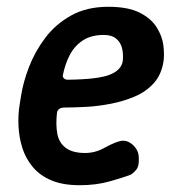

<svg xmlns="http://www.w3.org/2000/svg" viewBox="-20 -533 528 566"><path d="M215 13Q165 13 131 -1.5Q97 -16 76 -41.5Q55 -67 45.5 -98Q36 -129 34.5 -162Q33 -195 38 -225L42 -250Q48 -290 65.5 -335.5Q83 -381 113.5 -421.5Q144 -462 190 -487.5Q236 -513 299 -513Q357 -513 391 -496Q425 -479 441.5 -453Q458 -427 461.5 -400Q465 -373 462 -352Q456 -313 433.5 -288Q411 -263 378.5 -249Q346 -235 308.5 -227.5Q271 -220 234.5 -218Q198 -216 168 -216Q158 -215 153.5 -211Q149 -207 148 -201Q144 -165 149 -138.5Q154 -112 174 -97Q194 -82 231 -82Q260 -82 286.5 -96.5Q313 -111 330 -116Q345 -121 358 -115Q371 -109 380 -96.5Q389 -84 389 -70Q391 -44 381.5 -32.5Q372 -21 363 -17Q344 -10 304 1.5Q264 13 215 13ZM180 -298Q268 -299 303 -312.5Q338 -326 342 -354Q344 -375 339.5 -392Q335 -409 322 -419.5Q309 -430 286 -430Q249 -430 224.5 -414Q200 -398 186 -371.5Q172 -345 165 -310Q165 -305 169 -301.5Q173 -298 180 -298Z"/></svg>

Font: Winky Sans Medium
Style: Italic
Weight: 500
Italic angle: -8.97852°
Designer: Simon Atzbach
Foundry: typofactur
Version: Version 1.205